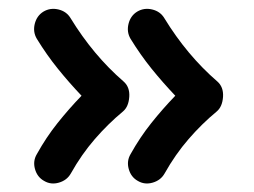

<svg xmlns="http://www.w3.org/2000/svg" viewBox="-20 -527 579 438"><path d="M293 -500.5Q308.6 -509.8 327.1 -505.4Q345.7 -501 355 -485.4Q406.7 -400.9 475.6 -341.3Q490.2 -328.6 488.8 -306.2Q487.3 -283.7 474.6 -272.9Q440.4 -244.6 410.2 -209.7Q379.9 -174.8 355.5 -131.3Q346.7 -115.7 328.4 -110.4Q310.1 -105 294.4 -114.3Q278.8 -123 273.7 -141.4Q268.6 -159.7 277.8 -175.3Q299.3 -213.9 325.2 -246.3Q351.1 -278.8 379.9 -308.6Q351.6 -338.4 325.9 -370.1Q300.3 -401.9 277.8 -438.5Q268.6 -454.1 273.2 -472.7Q277.8 -491.2 293 -500.5ZM79.1 -500.5Q94.7 -509.8 113.3 -505.4Q131.8 -501 141.1 -485.4Q192.9 -400.9 261.7 -341.3Q276.4 -328.6 274.9 -306.2Q273.4 -283.7 260.7 -272.9Q226.6 -244.6 196.3 -209.7Q166 -174.8 141.6 -131.3Q132.8 -115.7 114.5 -110.4Q96.2 -105 80.6 -114.3Q64.9 -123 59.8 -141.4Q54.7 -159.7 64 -175.3Q85.4 -213.9 111.3 -246.3Q137.2 -278.8 166 -308.6Q137.7 -338.4 112.1 -370.1Q86.4 -401.9 64 -438.5Q54.7 -454.1 59.3 -472.7Q64 -491.2 79.1 -500.5Z"/></svg>

Font: Mikhak Bold
Style: Regular
Weight: 700
Designer: Amin Abedi
Version: Version 3.3